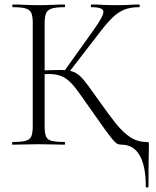

<svg xmlns="http://www.w3.org/2000/svg" viewBox="-20 -645 695 856"><path d="M36 0Q34 0 34 -6Q34 -12 36 -12Q74 -12 93.5 -17Q113 -22 119.5 -37Q126 -52 126 -81V-544Q126 -573 119.5 -587.5Q113 -602 94 -607.5Q75 -613 37 -613Q35 -613 35 -619Q35 -625 37 -625Q61 -625 90.5 -623.5Q120 -622 152 -622Q187 -622 216 -623.5Q245 -625 268 -625Q270 -625 270 -619Q270 -613 268 -613Q230 -613 211 -607Q192 -601 185.5 -586Q179 -571 179 -542V-81Q179 -52 185 -37Q191 -22 210.5 -17Q230 -12 268 -12Q270 -12 270 -6Q270 0 268 0Q244 0 215.5 -1Q187 -2 152 -2Q120 -2 90 -1Q60 0 36 0ZM283 -317 265 -326 395 -508Q442 -573 441 -593Q440 -613 387 -613Q385 -613 385 -619Q385 -625 387 -625Q411 -625 435 -623.5Q459 -622 499 -622Q537 -622 558.5 -623.5Q580 -625 600 -625Q603 -625 603 -619Q603 -613 600 -613Q563 -613 535.5 -602.5Q508 -592 482.5 -567.5Q457 -543 425 -501ZM522 0Q513 0 505 -3Q497 -6 484 -21Q471 -36 446 -70.5Q421 -105 377 -168Q346 -213 324.5 -242Q303 -271 284.5 -286.5Q266 -302 245.5 -308.5Q225 -315 195 -315Q185 -315 174 -314Q163 -313 151 -312L150 -330Q212 -333 246 -333Q278 -333 298.5 -327.5Q319 -322 336 -306.5Q353 -291 373.5 -262.5Q394 -234 427 -188Q465 -134 496.5 -94.5Q528 -55 560.5 -33.5Q593 -12 634 -12Q642 -12 643 -10Q644 -8 644 0Q644 13 643.5 30Q643 47 642.5 82.5Q642 118 642 187Q642 191 636 191Q630 191 630 187Q630 95 602.5 47.5Q575 0 522 0Z"/></svg>

Font: Cormorant Garamond Light
Style: Regular
Weight: 300
Designer: Christian Thalmann (Catharsis Fonts)
Foundry: Catharsis Fonts
Version: Version 4.001